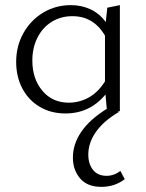

<svg xmlns="http://www.w3.org/2000/svg" viewBox="-20 -438 568 748"><path d="M466 260Q427 290 375 290Q320 290 292 257Q264 224 264 176Q264 123 297 75Q330 27 396 -14L391 -70Q330 4 235 4Q178 4 134.5 -22Q91 -48 67 -93.5Q43 -139 43 -197Q43 -259 71.5 -309.5Q100 -360 148.5 -389Q197 -418 256 -418Q298 -418 333 -401.5Q368 -385 392 -352L398 -408L447 -418V-5L440 -4L442 -1Q384 33 354 75.5Q324 118 324 164Q324 201 342.5 224Q361 247 395 247Q424 247 449 228ZM389 -121V-299Q345 -375 262 -375Q217 -375 181.5 -353Q146 -331 126 -291.5Q106 -252 106 -202Q106 -131 145 -84.5Q184 -38 248 -38Q289 -38 325.5 -58Q362 -78 389 -121Z"/></svg>

Font: Ysabeau Infant Semilight
Style: Regular
Weight: 300
Designer: Christian Thalmann (Catharsis Fonts)
Version: Version 0.003